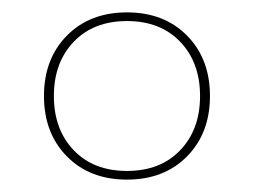

<svg xmlns="http://www.w3.org/2000/svg" viewBox="-20 -690 410 310"><path d="M51 -535Q51 -595 88 -632.5Q125 -670 185 -670Q245 -670 282 -632.5Q319 -595 319 -535Q319 -475 282 -437.5Q245 -400 185 -400Q125 -400 88 -437.5Q51 -475 51 -535ZM303 -535Q303 -589 271 -622.5Q239 -656 185 -656Q131 -656 99 -622.5Q67 -589 67 -535Q67 -481 99 -447.5Q131 -414 185 -414Q239 -414 271 -447.5Q303 -481 303 -535Z"/></svg>

Font: Work Sans Thin
Style: Regular
Weight: 260
Designer: Wei Huang
Foundry: Wei Huang
Version: Version 1.500